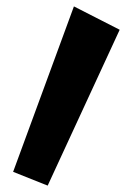

<svg xmlns="http://www.w3.org/2000/svg" viewBox="-20 -585 416 600"><path d="M21 -48 211 -565 354 -492 129 -5Z"/></svg>

Font: Super Mario
Style: Regular
Weight: 400
Version: Version 1.0